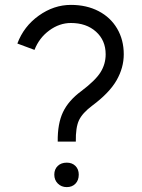

<svg xmlns="http://www.w3.org/2000/svg" viewBox="-20 -752 582 785"><path d="M202 -38Q202 -60 216 -73.5Q230 -87 253 -87Q275 -87 288.5 -73.5Q302 -60 302 -38Q302 -15 288.5 -1Q275 13 253 13Q231 13 216.5 -1.5Q202 -16 202 -38ZM313 -380Q370 -423 391 -456.5Q412 -490 412 -530Q412 -587 372.5 -622.5Q333 -658 270 -658Q223 -658 181.5 -627.5Q140 -597 121 -548L51 -574Q77 -644 138.5 -688Q200 -732 270 -732Q334 -732 383 -706.5Q432 -681 459 -635Q486 -589 486 -530Q486 -475 456.5 -423.5Q427 -372 357 -320Q317 -290 303 -260.5Q289 -231 290 -173H216Q215 -246 237.5 -293.5Q260 -341 313 -380Z"/></svg>

Font: SUITE
Style: Regular
Weight: 400
Designer: Sun
Foundry: Sun
Version: Version 2.040